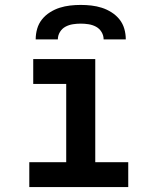

<svg xmlns="http://www.w3.org/2000/svg" viewBox="-20 -760 640 780"><path d="M99 0V-101H249V-419H115V-520H367V-101H501V0ZM125 -600Q125 -622 131 -643Q137 -664 150.5 -681Q164 -698 183 -710Q202 -722 222.5 -728.5Q243 -735 264.5 -737.5Q286 -740 308 -740Q330 -740 351.5 -737.5Q373 -735 393.5 -728.5Q414 -722 433 -710Q452 -698 465.5 -681Q479 -664 485 -643Q491 -622 491 -600H401Q401 -616 392.5 -630Q384 -644 370 -651.5Q356 -659 340 -661.5Q324 -664 308 -664Q292 -664 276 -661.5Q260 -659 246 -651.5Q232 -644 223.5 -630Q215 -616 215 -600Z"/></svg>

Font: Iosevka Plex Etoile
Style: Bold
Weight: 700
Designer: Belleve Invis
Foundry: Belleve Invis
Version: Version 25.1.1; ttfautohint (v1.8.4)